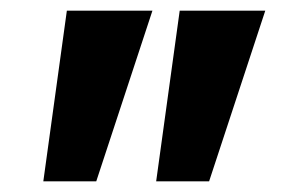

<svg xmlns="http://www.w3.org/2000/svg" viewBox="-20 -720 558 359"><path d="M105 -700H265L160 -381H61ZM316 -700H476L371 -381H272Z"/></svg>

Font: Jost*
Style: Bold
Weight: 700
Version: Version 3.7